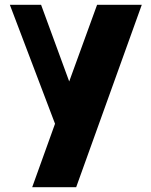

<svg xmlns="http://www.w3.org/2000/svg" viewBox="-20 -446 629 799"><path d="M570 -426 297 333H114L209 69L21 -426H151L268 -107L384 -426Z"/></svg>

Font: BM HANNA
Style: Regular
Weight: 400
Designer: BONGJIN KIM, JAEHYUN KEUM, MINJUNG KIM, JUHEE TAE
Foundry: WOOWA BROTHERS Corporation.
Version: Version 1.000